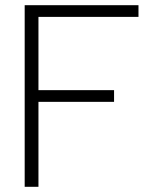

<svg xmlns="http://www.w3.org/2000/svg" viewBox="-20 -719 588 739"><path d="M75 -699H513V-654H128V-372H419V-327H128V0H75Z"/></svg>

Font: Prompt ExtraLight
Style: Regular
Weight: 275
Designer: Katatrad Team
Foundry: CadsonDemak
Version: Version 1.001